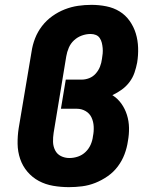

<svg xmlns="http://www.w3.org/2000/svg" viewBox="-20 -763 640 791"><path d="M264 8Q231 8 199 2.5Q167 -3 140 -17.5Q113 -32 93 -55.5Q73 -79 63 -108.5Q53 -138 52.5 -170.5Q52 -203 57 -235L110 -550Q114 -578 124.5 -605Q135 -632 153 -655.5Q171 -679 195.5 -696.5Q220 -714 247 -724.5Q274 -735 301.5 -739Q329 -743 357 -743Q388 -743 418 -737Q448 -731 472.5 -716Q497 -701 514 -677Q531 -653 539.5 -625Q548 -597 549 -566Q550 -535 545 -505Q541 -484 534 -463.5Q527 -443 513.5 -425Q500 -407 482 -394Q464 -381 443 -371Q465 -357 480 -336Q495 -315 503 -289.5Q511 -264 511.5 -236.5Q512 -209 507 -182Q503 -154 493 -127.5Q483 -101 465.5 -77.5Q448 -54 423.5 -37Q399 -20 372.5 -9.5Q346 1 318.5 4.5Q291 8 264 8ZM266 -112Q284 -112 301.5 -118Q319 -124 332.5 -137Q346 -150 353.5 -167Q361 -184 363 -202Q367 -221 366 -241.5Q365 -262 357 -279Q349 -296 332.5 -305.5Q316 -315 296 -315H231L251 -435H316Q332 -435 347.5 -441Q363 -447 374.5 -460Q386 -473 392 -488.5Q398 -504 400 -520Q402 -531 403 -542.5Q404 -554 403 -565Q402 -576 399.5 -586.5Q397 -597 391 -606Q385 -615 375 -619Q365 -623 353 -623Q335 -623 317 -616.5Q299 -610 285 -597Q271 -584 263.5 -566.5Q256 -549 253 -531L201 -216Q198 -197 198.5 -178.5Q199 -160 207 -144Q215 -128 231 -120Q247 -112 266 -112Z"/></svg>

Font: Iosevka Slab Heavy Extended
Style: Italic
Weight: 900
Width: 7
Italic angle: -9°
Monospace: yes
Designer: Belleve Invis
Foundry: Belleve Invis
Version: Version 11.1.0; ttfautohint (v1.8.3)